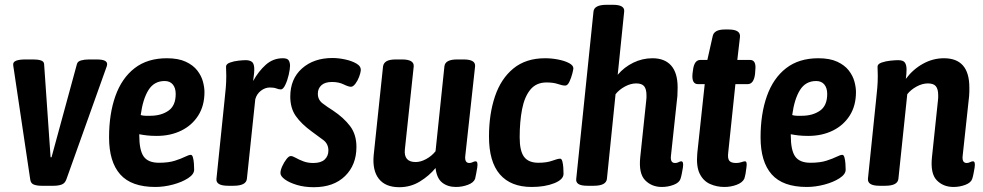

<svg xmlns="http://www.w3.org/2000/svg" viewBox="-20 -773 4099 801"><path d="M153 2Q134 2 121 -3Q108 -8 106 -25L37 -488Q36 -493 35.5 -497Q35 -501 35 -505Q35 -525 87 -525H120Q138 -525 150.5 -521Q163 -517 164 -506L191 -117H195L301 -506Q304 -517 318.5 -521Q333 -525 351 -525H382Q406 -525 416.5 -520Q427 -515 427 -505Q427 -499 422 -487L257 -25Q251 -8 237 -3Q223 2 204 2Z M628 7Q528 7 481.5 -45.5Q435 -98 435 -200Q435 -298 461.5 -372.5Q488 -447 541.5 -488.5Q595 -530 676 -530Q724 -530 755 -515.5Q786 -501 803 -479Q820 -457 826.5 -433Q833 -409 833 -389Q833 -332 807 -291Q781 -250 736 -228Q691 -206 634 -206Q611 -206 593.5 -208Q576 -210 561 -213V-209Q561 -146 579.5 -120Q598 -94 643 -94Q683 -94 709.5 -102.5Q736 -111 752 -119Q768 -127 776 -127Q782 -127 785 -116Q788 -105 789 -90.5Q790 -76 790 -65Q790 -46 764.5 -29.5Q739 -13 701.5 -3Q664 7 628 7ZM607 -290Q652 -290 682.5 -311Q713 -332 713 -381Q713 -406 701 -420.5Q689 -435 667 -435Q623 -435 599.5 -397.5Q576 -360 567 -293Q577 -290 587 -290Q597 -290 607 -290Z M932 2Q880 2 883 -27L917 -357Q920 -384 922 -407.5Q924 -431 924 -456Q924 -467 923.5 -476Q923 -485 923 -495Q923 -506 939.5 -512Q956 -518 975.5 -520Q995 -522 1005 -522Q1020 -522 1029.5 -516Q1039 -510 1040.5 -491.5Q1042 -473 1036 -435Q1058 -475 1088.5 -502.5Q1119 -530 1160 -530Q1179 -530 1184.5 -521Q1190 -512 1190 -499Q1190 -485 1184.5 -461Q1179 -437 1170 -418.5Q1161 -400 1152 -400Q1143 -400 1133 -404Q1123 -408 1106 -408Q1086 -408 1068.5 -394.5Q1051 -381 1045 -359L1010 -27Q1007 2 954 2Z M1289 8Q1250 8 1218.5 -1.5Q1187 -11 1168.5 -24.5Q1150 -38 1150 -51Q1150 -63 1157.5 -79.5Q1165 -96 1175 -109Q1185 -122 1193 -122Q1201 -122 1214 -114.5Q1227 -107 1245.5 -100Q1264 -93 1287 -93Q1319 -93 1334.5 -107.5Q1350 -122 1350 -145Q1350 -173 1328.5 -189Q1307 -205 1281 -224Q1237 -256 1214 -289Q1191 -322 1191 -370Q1191 -444 1240 -487.5Q1289 -531 1367 -531Q1392 -531 1420 -525Q1448 -519 1467.5 -507.5Q1487 -496 1485 -478Q1484 -468 1478 -452Q1472 -436 1462.5 -423.5Q1453 -411 1444 -411Q1434 -411 1413.5 -421Q1393 -431 1365 -431Q1336 -431 1321 -417.5Q1306 -404 1306 -382Q1306 -357 1325.5 -342Q1345 -327 1369 -312Q1414 -282 1440.5 -247Q1467 -212 1467 -160Q1467 -85 1419.5 -38.5Q1372 8 1289 8Z M1646 8Q1588 8 1560.5 -27Q1533 -62 1539 -126L1578 -496Q1580 -510 1592.5 -517.5Q1605 -525 1632 -525H1657Q1708 -525 1706 -496L1669 -149Q1664 -97 1714 -97Q1735 -97 1758 -109.5Q1781 -122 1797 -142L1834 -496Q1837 -525 1887 -525H1914Q1965 -525 1962 -496L1921 -122Q1918 -93 1938 -93Q1945 -93 1952 -96.5Q1959 -100 1964 -100Q1975 -100 1971 -74Q1969 -62 1966.5 -48.5Q1964 -35 1962 -27Q1956 -11 1932 -2Q1908 7 1882 7Q1848 7 1825 -11Q1802 -29 1797 -72Q1771 -40 1732 -16Q1693 8 1646 8Z M2198 7Q2111 7 2065.5 -45.5Q2020 -98 2020 -203Q2020 -297 2045 -371Q2070 -445 2122 -487.5Q2174 -530 2254 -530Q2282 -530 2309.5 -524.5Q2337 -519 2354.5 -509.5Q2372 -500 2372 -488Q2372 -483 2367.5 -465.5Q2363 -448 2355.5 -432Q2348 -416 2338 -416Q2326 -416 2307.5 -422.5Q2289 -429 2260 -429Q2217 -429 2192.5 -399Q2168 -369 2158 -317Q2148 -265 2148 -200Q2148 -143 2166.5 -118.5Q2185 -94 2226 -94Q2261 -94 2284 -102.5Q2307 -111 2317 -111Q2323 -111 2326 -100Q2329 -89 2330 -74.5Q2331 -60 2331 -48Q2331 -24 2292 -8.5Q2253 7 2198 7Z M2741 7Q2699 7 2671.5 -21Q2644 -49 2651 -117L2676 -354Q2677 -360 2677 -365.5Q2677 -371 2677 -376Q2677 -401 2667.5 -413Q2658 -425 2634 -425Q2611 -425 2587 -412Q2563 -399 2548 -380L2512 -27Q2509 2 2457 2H2431Q2404 2 2393 -5.5Q2382 -13 2384 -27L2456 -725Q2459 -753 2511 -753H2537Q2587 -753 2584 -725L2557 -461Q2584 -493 2622 -511.5Q2660 -530 2702 -530Q2753 -530 2780 -499.5Q2807 -469 2807 -408Q2807 -393 2806 -373L2779 -122Q2776 -93 2796 -93Q2805 -93 2811 -96.5Q2817 -100 2822 -100Q2833 -100 2829 -74Q2827 -62 2824.5 -49Q2822 -36 2819 -27Q2814 -11 2790.5 -2Q2767 7 2741 7Z M3002 7Q2970 7 2942 -5.5Q2914 -18 2899 -48.5Q2884 -79 2889 -134L2920 -422H2892Q2865 -422 2869 -465L2871 -480Q2876 -523 2902 -523H2931L2953 -621Q2958 -650 3004 -650H3019Q3071 -650 3067 -618L3056 -523H3109Q3136 -523 3131 -480L3130 -465Q3125 -422 3099 -422H3048L3018 -136Q3015 -112 3022.5 -102.5Q3030 -93 3051 -93Q3063 -93 3073 -96.5Q3083 -100 3088 -100Q3098 -100 3094 -74Q3093 -63 3090.5 -49.5Q3088 -36 3085 -27Q3077 -11 3053 -2Q3029 7 3002 7Z M3346 7Q3246 7 3199.5 -45.5Q3153 -98 3153 -200Q3153 -298 3179.5 -372.5Q3206 -447 3259.5 -488.5Q3313 -530 3394 -530Q3442 -530 3473 -515.5Q3504 -501 3521 -479Q3538 -457 3544.5 -433Q3551 -409 3551 -389Q3551 -332 3525 -291Q3499 -250 3454 -228Q3409 -206 3352 -206Q3329 -206 3311.5 -208Q3294 -210 3279 -213V-209Q3279 -146 3297.5 -120Q3316 -94 3361 -94Q3401 -94 3427.5 -102.5Q3454 -111 3470 -119Q3486 -127 3494 -127Q3500 -127 3503 -116Q3506 -105 3507 -90.5Q3508 -76 3508 -65Q3508 -46 3482.5 -29.5Q3457 -13 3419.5 -3Q3382 7 3346 7ZM3325 -290Q3370 -290 3400.5 -311Q3431 -332 3431 -381Q3431 -406 3419 -420.5Q3407 -435 3385 -435Q3341 -435 3317.5 -397.5Q3294 -360 3285 -293Q3295 -290 3305 -290Q3315 -290 3325 -290Z M3958 7Q3915 7 3888 -21Q3861 -49 3868 -117L3893 -354Q3894 -360 3894 -365.5Q3894 -371 3894 -376Q3894 -401 3884.5 -413Q3875 -425 3851 -425Q3828 -425 3804 -412Q3780 -399 3765 -380L3728 -27Q3725 2 3673 2H3649Q3598 2 3601 -28L3635 -357Q3638 -384 3640 -407.5Q3642 -431 3642 -456Q3642 -467 3641.5 -476Q3641 -485 3641 -495Q3641 -506 3658 -512Q3675 -518 3695.5 -520Q3716 -522 3727 -522Q3748 -522 3755 -512Q3762 -502 3762 -483Q3762 -465 3759 -444Q3789 -484 3830.5 -507Q3872 -530 3918 -530Q4024 -530 4024 -408Q4024 -400 4024 -391Q4024 -382 4023 -372L3996 -122Q3993 -93 4013 -93Q4020 -93 4027 -96.5Q4034 -100 4039 -100Q4050 -100 4046 -74Q4044 -62 4041.5 -49Q4039 -36 4036 -27Q4031 -11 4007.5 -2Q3984 7 3958 7Z"/></svg>

Font: Asap Condensed Condensed SemiBold
Style: Italic
Weight: 600
Width: 3
Italic angle: -6°
Designer: Pablo Cosgaya
Foundry: Omnibus-Type
Version: Version 3.001; ttfautohint (v1.8.4.7-5d5b)